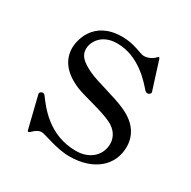

<svg xmlns="http://www.w3.org/2000/svg" viewBox="-120 -610 740 742"><g transform="rotate(30 249.5 -239.0)"><path d="M100 8C115 -7 126 -14 140 -14C154 -14 221 14 277 14C387 14 452 -46 452 -128C452 -176 428 -220 364 -249C312 -273 230 -290 188 -310C145 -331 126 -349 126 -379C126 -406 149 -457 221 -457C319 -457 384 -378 406 -353C409 -350 413 -348 417 -348C419 -348 421 -348 423 -349C426 -351 428 -352 429 -354C432 -357 431 -361 430 -364L429 -366L391 -486C389 -493 386 -493 381 -488C369 -474 349 -466 333 -466C316 -466 281 -489 225 -489C95 -489 78 -384 78 -356C78 -302 110 -260 177 -232C213 -217 293 -202 341 -179C373 -164 391 -137 391 -107C391 -55 350 -17 289 -17C167 -17 104 -107 79 -140C75 -146 71 -148 67 -148C65 -148 64 -148 62 -147C56 -144 54 -141 54 -137L55 -132L89 6C90 12 95 13 100 8Z"/></g></svg>

Font: Shippori Mincho OTF
Style: Regular
Weight: 400
Designer: FONTDASU
Foundry: FONTDASU / Google Inc. / but / Adobe
Version: Version 3.300;hotconv 1.0.109;makeotfexe 2.5.65596